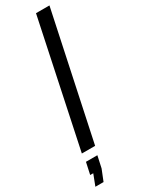

<svg xmlns="http://www.w3.org/2000/svg" viewBox="-278 -766 737 977"><g transform="rotate(-30 90.5 -277.0)"><path d="M64 0 220 -735H141L-14 0ZM50 47H-17L-32 116H-14L-39 181H9L35 116Z"/></g></svg>

Font: League Gothic Condensed Italic
Style: Regular
Weight: 400
Width: 3
Designer: Tyler Finck
Foundry: The League of Moveable Type
Version: Version 1.001;PS 001.001;hotconv 1.0.56;makeotf.lib2.0.21325